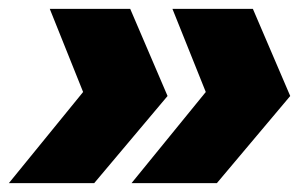

<svg xmlns="http://www.w3.org/2000/svg" viewBox="-37 -481 694 432"><path d="M-17 -69 150 -274 75 -461H256L340 -265L175 -69ZM259 -69 426 -274 351 -461H532L616 -265L451 -69Z"/></svg>

Font: Prodigy Sans Black
Style: Italic
Weight: 900
Italic angle: -13°
Designer: Wei Huang
Foundry: Wei Huang
Version: Version 1.003; ttfautohint (v1.8.3)